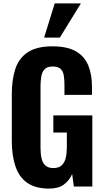

<svg xmlns="http://www.w3.org/2000/svg" viewBox="-20 -1091 612 1123"><path d="M268 12Q186 12 138 -22.5Q90 -57 69.5 -120.5Q49 -184 49 -268V-539Q49 -626 70 -689Q91 -752 143.5 -786Q196 -820 286 -820Q373 -820 423.5 -791Q474 -762 496 -709Q518 -656 518 -583V-536H357V-593Q357 -625 353 -649.5Q349 -674 334.5 -688Q320 -702 288 -702Q255 -702 240 -685Q225 -668 221 -641.5Q217 -615 217 -585V-226Q217 -192 223 -165Q229 -138 245.5 -123Q262 -108 293 -108Q324 -108 341 -124Q358 -140 364.5 -167.5Q371 -195 371 -230V-316H292V-416H520V0H412L402 -73Q386 -36 354 -12Q322 12 268 12ZM238 -871 300 -1071H453L330 -871Z"/></svg>

Font: Oswald SemiBold
Style: Regular
Weight: 600
Designer: Vernon Adams
Foundry: Vernon Adams
Version: Version 4.103;gftools[0.9.33.dev8+g029e19f]